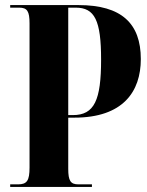

<svg xmlns="http://www.w3.org/2000/svg" viewBox="-20 -734 579 754"><path d="M20 0H341V-10H288C257 -10 248 -24 248 -71V-272H272C463 -272 533 -374 533 -502C533 -642 457 -714 289 -714H20V-704H55C87 -704 96 -690 96 -642V-76C96 -25 86 -10 51 -10H20ZM266 -282H248V-704H277C352 -704 377 -654 377 -500C377 -341 351 -282 266 -282Z"/></svg>

Font: Noto Serif Display ExtraCondensed ExtraBold
Style: Regular
Weight: 800
Width: 2
Designer: Monotype Design Team
Foundry: Monotype Imaging Inc.
Version: Version 2.009